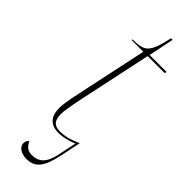

<svg xmlns="http://www.w3.org/2000/svg" viewBox="-287 -669 876 876"><g transform="rotate(45 151.5 -231.0)"><path d="M130 197C187 197 212 160 230 75L251 -26C206 -6 180 0 148 0C108 0 96 -22 96 -60C96 -80 102 -118 118 -192L189 -526H299L301 -536H192L217 -659H207C181 -540 162 -533 87 -531L85 -526H161L90 -192C75 -121 71 -95 71 -75C71 -28 89 10 150 10C169 10 206 4 238 -11L220 76C206 145 178 167 134 167C109 167 94 156 82 130C72 137 69 144 69 157C69 176 90 197 130 197Z"/></g></svg>

Font: Noto Serif Display Thin
Style: Italic
Weight: 100
Italic angle: -12°
Designer: Monotype Design Team
Foundry: Monotype Imaging Inc.
Version: Version 2.009